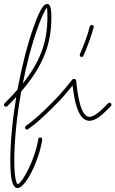

<svg xmlns="http://www.w3.org/2000/svg" viewBox="-30 -639 582 968"><path d="M59 309C98 309 165 176 183 66C183 65 183 64 183 64C183 58 178 54 173 54C168 54 164 58 163 62C146 170 79 289 59 289C54 289 42 260 42 173C42 68 55 -56 77 -178C191 -310 229 -420 229 -553C229 -606 221 -619 207 -619C183 -619 160 -559 138 -499C106 -408 79 -298 58 -187C41 -167 21 -146 0 -125L-7 -118C-9 -116 -10 -114 -10 -111C-10 -106 -6 -101 0 -101C3 -101 5 -102 7 -104L14 -111C28 -124 40 -138 52 -150C33 -37 22 76 22 173C22 272 35 309 59 309ZM106 14C108 14 110 13 112 12C151 -15 194 -55 226 -87L251 -112C276 -136 308 -173 336 -208C344 -142 360 -30 421 -30C448 -30 478 -53 506 -81L529 -104C531 -106 532 -108 532 -111C532 -116 528 -121 522 -121C519 -121 517 -120 515 -118L492 -95C466 -69 440 -50 421 -50C374 -50 360 -174 354 -232C354 -237 349 -241 344 -241H342C339 -241 336 -240 334 -237C302 -197 266 -154 237 -126L212 -101C180 -69 139 -31 100 -4C98 -2 96 0 96 4C96 10 100 14 106 14ZM85 -218C104 -316 129 -412 158 -493C176 -546 200 -599 207 -599C207 -599 209 -595 209 -553C209 -434 178 -335 85 -218ZM382 -352C386 -352 390 -354 391 -358C409 -399 430 -456 442 -500C443 -501 443 -502 443 -503C443 -508 438 -513 433 -513C428 -513 424 -510 423 -506C412 -462 391 -407 373 -366C372 -365 372 -364 372 -362C372 -356 376 -352 382 -352Z"/></svg>

Font: Mistral SingleLine Outline
Style: Regular
Weight: 300
Designer: François Chastanet, Élisa Garzelli, Anais Alves, Morgane Autin
Foundry: institut supérieur des arts et du design Toulouse / isdaT
Version: Version 1.000;Glyphs 3.3 (3337)